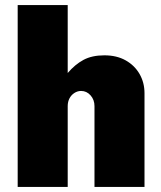

<svg xmlns="http://www.w3.org/2000/svg" viewBox="-20 -740 639 760"><path d="M50 0V-720H248V-451Q277 -485 310.5 -503Q344 -521 393 -521Q442 -521 477.5 -501Q513 -481 532.5 -447Q552 -413 552 -371V0H354V-320Q354 -345 338.5 -362.5Q323 -380 301 -380Q287 -380 274.5 -372Q262 -364 255 -350.5Q248 -337 248 -320V0Z"/></svg>

Font: Chivo Medium Black
Style: Regular
Weight: 900
Version: Version 2.002